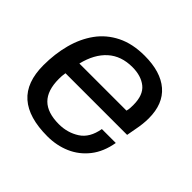

<svg xmlns="http://www.w3.org/2000/svg" viewBox="-141 -682 839 839"><g transform="rotate(45 278.0 -263.0)"><path d="M253 12Q137 12 79 -39Q21 -90 21 -196Q21 -266 37.5 -328Q54 -390 88 -437Q122 -484 176 -511Q230 -538 305 -538Q404 -538 457.5 -492Q511 -446 511 -357Q511 -340 509 -321.5Q507 -303 503 -283L495 -239H114Q112 -228 111.5 -219Q111 -210 111 -201Q111 -130 145.5 -95.5Q180 -61 251 -61Q304 -61 346 -88Q388 -115 399 -179H485Q474 -115 440.5 -72.5Q407 -30 358.5 -9Q310 12 253 12ZM127 -312H418Q421 -322 421.5 -332Q422 -342 422 -351Q422 -412 389 -438.5Q356 -465 302 -465Q233 -465 189 -425.5Q145 -386 127 -312Z"/></g></svg>

Font: Archivo VF Beta
Style: Italic
Weight: 400
Italic angle: -10°
Designer: Hector Gatti
Foundry: Omnibus-Type
Version: Version 1.002